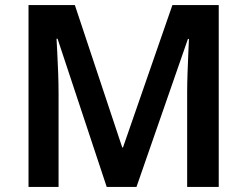

<svg xmlns="http://www.w3.org/2000/svg" viewBox="-20 -734 971 754"><path d="M399 0 206 -582H202Q203 -562 205 -525Q207 -488 208.5 -445.5Q210 -403 210 -366V0H92V-714H274L460 -155H463L657 -714H839V0H715V-372Q715 -406 716.5 -447Q718 -488 719.5 -524.5Q721 -561 722 -581H718L516 0Z"/></svg>

Font: Noto Sans NKo Unjoined SemiBold
Style: Regular
Weight: 600
Designer: Monotype Design Team
Foundry: Monotype Imaging Inc.
Version: Version 2.004